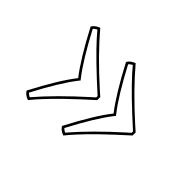

<svg xmlns="http://www.w3.org/2000/svg" viewBox="-83 -575 721 721"><g transform="rotate(45 277.5 -215.0)"><path d="M292 -223.1V-207Q188.5 -113.8 138.7 -58.6Q123 -41.5 107.9 -22.9Q87.4 -30.3 79.1 -44.9Q139.2 -159.7 183.1 -214.8Q138.7 -271.5 79.1 -384.8Q87.4 -399.4 107.9 -407.2Q173.8 -329.1 271.5 -241.2L272.5 -240.7L273.4 -239.7L274.4 -238.8L275.4 -237.8L276.4 -236.8L277.3 -235.8L278.8 -234.9Q288.1 -227.1 292 -223.1ZM480 -223.1V-207Q376.5 -113.8 326.7 -58.6Q311 -41.5 295.9 -22.9Q275.4 -30.3 267.1 -44.9Q327.1 -159.7 371.1 -214.8Q326.7 -271.5 267.1 -384.8Q275.4 -399.4 295.9 -407.2Q361.8 -329.1 459.5 -241.2L460.4 -240.7L461.4 -239.7L462.4 -238.8L463.4 -237.8L464.4 -236.8L465.3 -235.8L466.8 -234.9Q476.1 -227.1 480 -223.1ZM282.2 -218.8Q179.2 -311.5 126 -370.6Q115.2 -382.8 105 -395Q95.7 -389.6 90.8 -384.3Q148.9 -274.4 190.9 -221.2L195.8 -214.8L190.9 -209Q147.9 -154.3 90.8 -45.4Q96.7 -39.6 105 -35.2Q168.9 -109.9 269.5 -200.2L270.5 -201.2L271.5 -201.7L272.5 -202.6L273.4 -203.6L274.9 -205.1L275.9 -205.6L276.9 -206.5L277.8 -207.5L278.8 -208.5L279.8 -209.5L280.8 -210.4L282.2 -211.4ZM470.2 -218.8Q367.2 -311.5 314 -370.6Q303.2 -382.8 293 -395Q283.7 -389.6 278.8 -384.3Q336.9 -274.4 378.9 -221.2L383.8 -214.8L378.9 -209Q335.9 -154.3 278.8 -45.4Q284.7 -39.6 293 -35.2Q356.9 -109.9 457.5 -200.2L458.5 -201.2L459.5 -201.7L460.4 -202.6L461.4 -203.6L462.9 -205.1L463.9 -205.6L464.8 -206.5L465.8 -207.5L466.8 -208.5L467.8 -209.5L468.8 -210.4L470.2 -211.4Z"/></g></svg>

Font: Linux Biolinum Outline O
Style: Bold
Weight: 700
Designer: Philipp H. Poll
Foundry: Philipp H. Poll
Version: Version 0.9.2